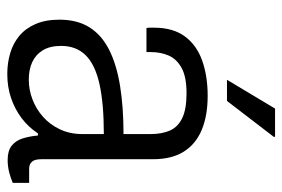

<svg xmlns="http://www.w3.org/2000/svg" viewBox="-144 -619 775 527"><g transform="rotate(90 243.5 -355.5)"><path d="M183 12Q153 12 126 4Q99 -4 78.5 -21Q58 -38 46 -65.5Q34 -93 34 -131Q34 -180 55 -213.5Q76 -247 116.5 -267.5Q157 -288 215.5 -297.5Q274 -307 348 -307V-381Q348 -413 338 -435Q328 -457 303.5 -468.5Q279 -480 236 -480Q191 -480 166.5 -466.5Q142 -453 132.5 -431Q123 -409 123 -383V-370H57Q56 -374 56 -379Q56 -384 56 -391Q56 -443 80 -475.5Q104 -508 146.5 -523Q189 -538 243 -538Q298 -538 337 -521.5Q376 -505 396.5 -472Q417 -439 417 -388V-82Q417 -63 424 -55.5Q431 -48 443 -48H482V-3Q468 3 452 7Q436 11 419 11Q394 11 380 0Q366 -11 360 -30Q354 -49 352 -72H346Q329 -46 304.5 -27.5Q280 -9 249.5 1.5Q219 12 183 12ZM199 -47Q226 -47 252.5 -57Q279 -67 300.5 -86Q322 -105 335 -132.5Q348 -160 348 -194V-253Q264 -253 210.5 -241Q157 -229 131.5 -203Q106 -177 106 -136Q106 -105 118 -85.5Q130 -66 150.5 -56.5Q171 -47 199 -47ZM199 -591 278 -723H355L356 -720L257 -591Z"/></g></svg>

Font: Archivo SemiCondensed Light
Style: Regular
Weight: 300
Width: 4
Designer: Hector Gatti
Foundry: Omnibus-Type
Version: Version 2.001